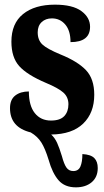

<svg xmlns="http://www.w3.org/2000/svg" viewBox="-20 -568 448 825"><path d="M400 154Q400 193 374 215Q348 237 306 237Q258 237 231.5 206.5Q205 176 189 119Q174 70 157.5 44Q141 18 112 1Q23 -21 23 -103Q23 -140 45.5 -157.5Q68 -175 104 -175Q104 -114 129.5 -82Q155 -50 199 -50Q238 -50 256 -69Q274 -88 274 -120Q274 -151 252 -170.5Q230 -190 177 -212Q97 -246 63 -283.5Q29 -321 29 -389Q29 -467 79 -507.5Q129 -548 216 -548Q292 -548 329.5 -520.5Q367 -493 367 -453Q367 -387 283 -387Q283 -436 260.5 -462.5Q238 -489 203 -489Q176 -489 159 -473Q142 -457 142 -429Q142 -396 162 -377Q182 -358 240 -334Q314 -304 349.5 -266.5Q385 -229 385 -161Q385 -83 337.5 -37Q290 9 200 10Q216 25 225.5 46Q235 67 246 103Q255 137 265.5 152Q276 167 295 167Q317 167 325.5 147.5Q334 128 334 94Q370 96 385 111Q400 126 400 154Z"/></svg>

Font: Noto Serif CondExtraBold
Style: Regular
Weight: 800
Width: 3
Designer: Monotype Design Team
Foundry: Monotype Imaging Inc.
Version: Version 1.001